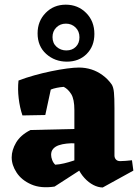

<svg xmlns="http://www.w3.org/2000/svg" viewBox="-20 -794 602 830"><path d="M424 16.5Q404 16.2 383.5 5.6Q363 -5 345.2 -24.4Q327.5 -43.8 315.8 -69.5L301.5 -75.2V-318.2Q301.5 -365.2 287.9 -387.2Q274.2 -409.2 255.5 -418.5Q241 -417.5 225.4 -414.4Q209.8 -411.2 199.5 -406.8L175.8 -296.8L77 -295Q65.5 -329 60.8 -368.9Q56 -408.8 60 -445.8Q91.2 -458 128 -468.2Q164.8 -478.5 201.1 -486Q237.5 -493.5 269.2 -497.8Q301 -502 321.2 -502Q349.2 -502 374.9 -493.9Q400.5 -485.8 423.2 -469.2Q446 -452.8 462.8 -429Q470.5 -416.8 472.6 -394Q474.8 -371.2 474.8 -326.5V-122Q474.8 -111.8 481.1 -104.6Q487.5 -97.5 499.2 -97.5Q511 -97.5 522.8 -98.6Q534.5 -99.8 550.5 -101.2L556.5 -56.5ZM216 12.5Q156.5 21.5 114.9 3.1Q73.2 -15.2 51.9 -47.8Q30.5 -80.2 30.5 -113.8Q30.5 -145 49.6 -177.6Q68.8 -210.2 111.8 -232L333.2 -237.2L332.2 -174.2L304.2 -174.5Q286 -175.2 267.5 -173.2Q249 -171.2 234.1 -166.1Q219.2 -161 210.1 -150.9Q201 -140.8 201 -125Q201 -114.2 205.6 -102.1Q210.2 -90 218.8 -82Q238 -83.2 257.4 -87.9Q276.8 -92.5 295 -98.6Q313.2 -104.8 326 -108.8L338.8 -66.8ZM269.1 -527.5Q216.8 -527.5 179.6 -560.9Q142.5 -594.3 142.5 -649.8Q142.5 -702.5 177.2 -738.1Q212 -773.8 264.4 -773.8Q316.8 -773.8 352.4 -738.1Q388 -702.5 388 -647.2Q388 -594.2 354.8 -560.9Q321.5 -527.5 269.1 -527.5ZM266.8 -576Q292.1 -576 307.8 -591.7Q323.5 -607.4 323.5 -632.8Q323.5 -658.8 306.6 -675.2Q289.6 -691.8 265 -691.8Q240 -691.8 223.5 -675.2Q207 -658.8 207 -633.8Q207 -607.2 224.7 -591.6Q242.4 -576 266.8 -576Z"/></svg>

Font: Eczar
Style: Regular
Weight: 400
Designer: Vaibhav Singh
Foundry: Rosetta Type Foundry
Version: Version 2.000